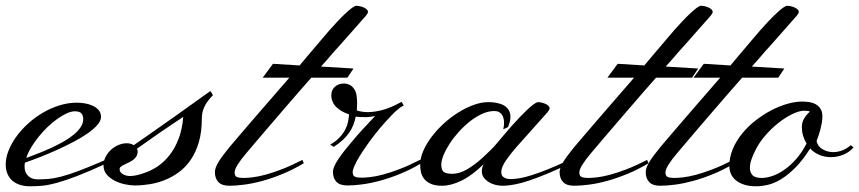

<svg xmlns="http://www.w3.org/2000/svg" viewBox="-26 -652 3020 675"><path d="M349.6 -78.1Q287.1 -49.3 245.1 -33.2Q203.1 -17.1 173.6 -9Q144 -1 122.6 1Q101.1 2.9 79.1 2.9Q62 2.9 46.6 -1.5Q31.2 -5.9 19.5 -15.1Q7.8 -24.4 1 -39.1Q-5.9 -53.7 -5.9 -74.2Q-5.9 -97.7 4.2 -122.8Q14.2 -147.9 31.7 -172.1Q49.3 -196.3 73 -217.8Q96.7 -239.3 124.5 -255.6Q152.3 -272 182.9 -281.5Q213.4 -291 244.1 -291Q254.9 -291 269.5 -289.1Q284.2 -287.1 297.4 -281.5Q310.5 -275.9 319.8 -266.1Q329.1 -256.3 329.1 -241.2Q329.1 -227.5 316.4 -212.9Q303.7 -198.2 282.5 -183.3Q261.2 -168.5 233.4 -153.8Q205.6 -139.2 176 -125.7Q146.5 -112.3 116.7 -100.6Q86.9 -88.9 61.5 -80.1Q60.5 -76.2 60.5 -72.3Q60.5 -68.4 60.5 -64.5Q60.5 -45.9 72.8 -33.7Q85 -21.5 106.4 -21.5Q125.5 -21.5 144 -22.9Q162.6 -24.4 188.5 -31Q214.4 -37.6 251.5 -51.5Q288.6 -65.4 344.7 -89.8ZM237.3 -260.7Q224.6 -260.7 209 -253.7Q193.4 -246.6 176.3 -234.6Q159.2 -222.7 142.3 -206.5Q125.5 -190.4 110.6 -172.1Q95.7 -153.8 84 -134.5Q72.3 -115.2 66.4 -96.7Q87.9 -104.5 111.1 -113.8Q134.3 -123 156.5 -133.3Q178.7 -143.6 198.7 -155Q218.8 -166.5 233.9 -179.2Q249 -191.9 257.8 -205.3Q266.6 -218.8 266.6 -233.4Q266.6 -245.1 260.5 -252.9Q254.4 -260.7 237.3 -260.7Z M419.9 -148.4Q427.2 -148.4 433.6 -146.5Q439.9 -144.5 444.3 -141.6Q464.8 -155.8 490.2 -173.6Q515.6 -191.4 542.5 -210.2Q569.3 -229 595.7 -247.8Q622.1 -266.6 645 -283Q668 -299.3 686 -312.3Q704.1 -325.2 713.9 -332L722.7 -317.4Q711.4 -306.2 703.9 -295.7Q696.3 -285.2 691.9 -275.1Q687.5 -265.1 685.5 -255.4Q683.6 -245.6 683.6 -235.4Q683.6 -188.5 673.1 -152.6Q662.6 -116.7 644.8 -90.6Q627 -64.5 603.5 -47.1Q580.1 -29.8 554 -19.3Q527.8 -8.8 500.5 -4.4Q473.1 0 448.2 0Q432.1 0 412.8 -4.2Q393.6 -8.3 377 -16.8Q360.4 -25.4 349.1 -38.6Q337.9 -51.8 337.9 -70.3Q337.9 -85.4 344.7 -99.4Q351.6 -113.3 363 -124.3Q374.5 -135.3 389.4 -141.8Q404.3 -148.4 419.9 -148.4ZM618.2 -241.2Q597.2 -227.1 578.9 -214.8Q560.5 -202.6 541.5 -189.5Q522.5 -176.3 501.5 -161.6Q480.5 -147 455.1 -128.9Q458 -124.5 458 -120.1Q458 -109.9 453.4 -102.3Q448.7 -94.7 441.7 -89.6Q434.6 -84.5 426.3 -80.6Q418 -76.7 410.9 -73.2Q403.8 -69.8 399.2 -66.2Q394.5 -62.5 394.5 -57.6Q394.5 -51.3 397.9 -46.6Q401.4 -42 406.7 -39.1Q412.1 -36.1 418.5 -34.7Q424.8 -33.2 430.7 -33.2Q442.4 -33.2 454.8 -36.1Q467.3 -39.1 478.5 -43Q503.9 -50.8 527.6 -66.7Q551.3 -82.5 570.3 -106.9Q589.4 -131.3 602.1 -164.6Q614.7 -197.8 618.2 -241.2Z M1027.3 -421.9Q1041.5 -439 1055.9 -456.1Q1070.3 -473.1 1085 -490.2Q1094.2 -501 1106.4 -515.6Q1118.7 -530.3 1132.6 -546.1Q1146.5 -562 1160.9 -577.1Q1175.3 -592.3 1188.2 -604.5Q1201.2 -616.7 1211.4 -624.3Q1221.7 -631.8 1227.5 -631.8Q1231.4 -631.8 1238.3 -630.4Q1245.1 -628.9 1251.7 -626.2Q1258.3 -623.5 1262.9 -619.4Q1267.6 -615.2 1267.6 -610.4Q1267.6 -605 1260.5 -596.7Q1253.4 -588.4 1243.2 -577.1L1162.1 -485.4Q1158.7 -481.9 1152.3 -474.9Q1146 -467.8 1137.9 -458.3Q1129.9 -448.7 1120.6 -438.2Q1111.3 -427.7 1102.5 -418L1216.8 -411.1L1195.3 -378.9H1068.4Q1043 -350.1 1017.3 -320.6Q991.7 -291 967.8 -263.2Q943.8 -235.4 922.4 -210.4Q900.9 -185.5 884 -165.5Q867.2 -145.5 855.2 -131.6Q843.3 -117.7 838.9 -112.3Q821.3 -91.8 810.1 -74Q798.8 -56.2 798.8 -45.9Q798.8 -33.2 806.9 -29.8Q814.9 -26.4 829.1 -26.4Q842.3 -26.4 861.6 -28.6Q880.9 -30.8 906.5 -37.6Q932.1 -44.4 964.6 -56.9Q997.1 -69.3 1037.1 -89.8L1042 -78.1Q1004.4 -55.7 967.5 -40.5Q930.7 -25.4 896.7 -16.1Q862.8 -6.8 833 -2.9Q803.2 1 780.3 1Q753.9 1 741.7 -12Q729.5 -24.9 729.5 -46.9Q729.5 -61 741 -80.6Q752.4 -100.1 778.3 -131.8Q781.2 -135.3 791.3 -147.2Q801.3 -159.2 816.9 -177.2Q832.5 -195.3 852.5 -218.8Q872.6 -242.2 895.3 -268.3Q918 -294.4 942.4 -322.5Q966.8 -350.6 991.2 -378.9H897.5L933.6 -427.7Z M1182.6 -358.4Q1192.9 -358.4 1202.4 -354Q1211.9 -349.6 1217.8 -340.8Q1225.1 -332 1227.3 -318.1Q1229.5 -304.2 1229.5 -288.1L1228.5 -263.7Q1235.4 -261.2 1245.8 -259.5Q1256.3 -257.8 1267.6 -257.8Q1289.1 -257.8 1317.9 -265.1Q1346.7 -272.5 1385.7 -293.9Q1386.7 -293 1387.7 -291Q1388.7 -289.1 1390.1 -286.6Q1391.6 -284.2 1393.6 -281.2Q1384.8 -276.9 1378.9 -272.5Q1373 -268.1 1367.2 -262.7Q1360.8 -257.3 1350.8 -246.8Q1340.8 -236.3 1330.1 -224.6Q1319.3 -212.9 1309.3 -200.9Q1299.3 -189 1293 -180.7Q1277.3 -160.6 1262.9 -140.1Q1248.5 -119.6 1237.5 -101.6Q1226.6 -83.5 1220.2 -69.1Q1213.9 -54.7 1213.9 -46.9Q1213.9 -34.2 1221.9 -30.8Q1230 -27.3 1244.1 -27.3Q1257.3 -27.3 1276.6 -29.5Q1295.9 -31.7 1321.5 -38.6Q1347.2 -45.4 1379.6 -57.9Q1412.1 -70.3 1452.1 -90.8L1457 -79.1Q1419.4 -56.6 1382.6 -41.5Q1345.7 -26.4 1311.8 -17.1Q1277.8 -7.8 1248 -3.9Q1218.3 0 1195.3 0Q1168.9 0 1156.7 -12.9Q1144.5 -25.9 1144.5 -47.9Q1144.5 -56.6 1149.4 -67.9Q1154.3 -79.1 1164.6 -94.5Q1174.8 -109.9 1191.2 -129.9Q1207.5 -149.9 1230.5 -176.8Q1231.9 -178.2 1236.8 -183.8Q1241.7 -189.5 1248.3 -196.5Q1254.9 -203.6 1262.5 -211.7Q1270 -219.7 1276.4 -226.6Q1282.7 -233.4 1287.4 -238.3Q1292 -243.2 1293 -244.1Q1286.1 -242.7 1277.8 -241.5Q1269.5 -240.2 1260.7 -240.2Q1252.4 -240.2 1242.7 -240.5Q1232.9 -240.7 1224.6 -242.2Q1221.7 -227.5 1216.6 -213.9Q1211.4 -200.2 1202.6 -187Q1193.8 -173.8 1180.4 -161.1Q1167 -148.4 1147.5 -135.7L1134.8 -143.6Q1154.8 -154.8 1167.5 -168.5Q1180.2 -182.1 1187.5 -196Q1194.8 -210 1197.5 -223.9Q1200.2 -237.8 1201.2 -250Q1188.5 -253.9 1177 -260.3Q1165.5 -266.6 1157 -274.9Q1148.4 -283.2 1143.6 -293.9Q1138.7 -304.7 1138.7 -317.4Q1138.7 -335 1151.1 -346.7Q1163.6 -358.4 1182.6 -358.4Z M1792 -137.7Q1768.6 -111.3 1752.4 -87.6Q1736.3 -64 1736.3 -46.9Q1736.3 -33.7 1745.8 -28.1Q1755.4 -22.5 1769.5 -22.5Q1782.7 -22.5 1800.5 -25.4Q1818.4 -28.3 1842.5 -35.9Q1866.7 -43.5 1898.7 -56.2Q1930.7 -68.8 1972.7 -88.9L1977.5 -77.1Q1933.6 -56.2 1898.4 -41.5Q1863.3 -26.9 1834.7 -17.3Q1806.2 -7.8 1783 -3.4Q1759.8 1 1740.2 1Q1728 1 1715.3 -2.2Q1702.6 -5.4 1692.1 -12Q1681.6 -18.6 1674.8 -27.8Q1668 -37.1 1668 -49.8Q1668 -55.7 1669.4 -62Q1670.9 -68.4 1674.8 -75.2Q1634.3 -35.6 1597.2 -17.3Q1560.1 1 1528.3 1Q1503.9 1 1489 -5.6Q1474.1 -12.2 1465.6 -22.7Q1457 -33.2 1454.1 -46.4Q1451.2 -59.6 1451.2 -73.2Q1451.2 -96.2 1461.9 -121.1Q1472.7 -146 1491 -170.4Q1509.3 -194.8 1533.4 -217Q1557.6 -239.3 1584.5 -256.1Q1611.3 -272.9 1638.7 -283Q1666 -293 1691.4 -293Q1707.5 -293 1721.7 -290Q1735.8 -287.1 1746.1 -281Q1756.3 -274.9 1762.5 -264.9Q1768.6 -254.9 1768.6 -241.2Q1768.6 -225.6 1759.8 -205.1L1743.2 -197.3Q1746.1 -209 1746.1 -219.7Q1746.1 -227.5 1744.4 -235.1Q1742.7 -242.7 1738.8 -248.5Q1734.9 -254.4 1728.3 -258.1Q1721.7 -261.7 1711.9 -261.7Q1690.9 -261.7 1668.9 -251.7Q1647 -241.7 1626.2 -225.3Q1605.5 -209 1587.2 -188.7Q1568.8 -168.5 1555.2 -147.5Q1541.5 -126.5 1533.4 -106.9Q1525.4 -87.4 1525.4 -73.2Q1525.4 -53.2 1534.7 -47.1Q1543.9 -41 1564.5 -41Q1588.9 -41 1615.2 -56.2Q1641.6 -71.3 1670.9 -97.7Q1684.1 -110.4 1696.5 -122.1Q1709 -133.8 1723.6 -151.4Q1732.4 -162.1 1744.9 -176.8Q1757.3 -191.4 1771.2 -207.3Q1785.2 -223.1 1799.6 -238.3Q1814 -253.4 1826.9 -265.6Q1839.8 -277.8 1850.1 -285.4Q1860.4 -293 1866.2 -293Q1870.1 -293 1877 -291.5Q1883.8 -290 1890.4 -287.4Q1897 -284.7 1901.6 -280.5Q1906.2 -276.4 1906.2 -271.5Q1906.2 -266.1 1899.2 -257.8Q1892.1 -249.5 1881.8 -238.3Z M2239.3 -421.9Q2253.4 -439 2267.8 -456.1Q2282.2 -473.1 2296.9 -490.2Q2306.2 -501 2318.4 -515.6Q2330.6 -530.3 2344.5 -546.1Q2358.4 -562 2372.8 -577.1Q2387.2 -592.3 2400.1 -604.5Q2413.1 -616.7 2423.3 -624.3Q2433.6 -631.8 2439.5 -631.8Q2443.4 -631.8 2450.2 -630.4Q2457 -628.9 2463.6 -626.2Q2470.2 -623.5 2474.9 -619.4Q2479.5 -615.2 2479.5 -610.4Q2479.5 -605 2472.4 -596.7Q2465.3 -588.4 2455.1 -577.1L2374 -485.4Q2370.6 -481.9 2364.3 -474.9Q2357.9 -467.8 2349.9 -458.3Q2341.8 -448.7 2332.5 -438.2Q2323.2 -427.7 2314.5 -418L2428.7 -411.1L2407.2 -378.9H2280.3Q2254.9 -350.1 2229.2 -320.6Q2203.6 -291 2179.7 -263.2Q2155.8 -235.4 2134.3 -210.4Q2112.8 -185.5 2095.9 -165.5Q2079.1 -145.5 2067.1 -131.6Q2055.2 -117.7 2050.8 -112.3Q2033.2 -91.8 2022 -74Q2010.7 -56.2 2010.7 -45.9Q2010.7 -33.2 2018.8 -29.8Q2026.9 -26.4 2041 -26.4Q2054.2 -26.4 2073.5 -28.6Q2092.8 -30.8 2118.4 -37.6Q2144 -44.4 2176.5 -56.9Q2209 -69.3 2249 -89.8L2253.9 -78.1Q2216.3 -55.7 2179.4 -40.5Q2142.6 -25.4 2108.6 -16.1Q2074.7 -6.8 2044.9 -2.9Q2015.1 1 1992.2 1Q1965.8 1 1953.6 -12Q1941.4 -24.9 1941.4 -46.9Q1941.4 -61 1952.9 -80.6Q1964.4 -100.1 1990.2 -131.8Q1993.2 -135.3 2003.2 -147.2Q2013.2 -159.2 2028.8 -177.2Q2044.4 -195.3 2064.5 -218.8Q2084.5 -242.2 2107.2 -268.3Q2129.9 -294.4 2154.3 -322.5Q2178.7 -350.6 2203.1 -378.9H2109.4L2145.5 -427.7Z M2542 -421.9Q2556.2 -439 2570.6 -456.1Q2585 -473.1 2599.6 -490.2Q2608.9 -501 2621.1 -515.6Q2633.3 -530.3 2647.2 -546.1Q2661.1 -562 2675.5 -577.1Q2689.9 -592.3 2702.9 -604.5Q2715.8 -616.7 2726.1 -624.3Q2736.3 -631.8 2742.2 -631.8Q2746.1 -631.8 2752.9 -630.4Q2759.8 -628.9 2766.4 -626.2Q2772.9 -623.5 2777.6 -619.4Q2782.2 -615.2 2782.2 -610.4Q2782.2 -605 2775.1 -596.7Q2768.1 -588.4 2757.8 -577.1L2676.8 -485.4Q2673.3 -481.9 2667 -474.9Q2660.6 -467.8 2652.6 -458.3Q2644.5 -448.7 2635.3 -438.2Q2626 -427.7 2617.2 -418L2731.4 -411.1L2710 -378.9H2583Q2557.6 -350.1 2532 -320.6Q2506.3 -291 2482.4 -263.2Q2458.5 -235.4 2437 -210.4Q2415.5 -185.5 2398.7 -165.5Q2381.8 -145.5 2369.9 -131.6Q2357.9 -117.7 2353.5 -112.3Q2335.9 -91.8 2324.7 -74Q2313.5 -56.2 2313.5 -45.9Q2313.5 -33.2 2321.5 -29.8Q2329.6 -26.4 2343.8 -26.4Q2356.9 -26.4 2376.2 -28.6Q2395.5 -30.8 2421.1 -37.6Q2446.8 -44.4 2479.2 -56.9Q2511.7 -69.3 2551.8 -89.8L2556.6 -78.1Q2519 -55.7 2482.2 -40.5Q2445.3 -25.4 2411.4 -16.1Q2377.4 -6.8 2347.7 -2.9Q2317.9 1 2294.9 1Q2268.6 1 2256.3 -12Q2244.1 -24.9 2244.1 -46.9Q2244.1 -61 2255.6 -80.6Q2267.1 -100.1 2293 -131.8Q2295.9 -135.3 2305.9 -147.2Q2315.9 -159.2 2331.5 -177.2Q2347.2 -195.3 2367.2 -218.8Q2387.2 -242.2 2409.9 -268.3Q2432.6 -294.4 2457 -322.5Q2481.4 -350.6 2505.9 -378.9H2412.1L2448.2 -427.7Z M2895.5 -99.6Q2872.1 -99.6 2853.8 -107.7Q2835.4 -115.7 2822.3 -129.9Q2795.9 -88.4 2770 -62.5Q2744.1 -36.6 2720 -22Q2695.8 -7.3 2673.6 -2.2Q2651.4 2.9 2631.8 2.9Q2608.4 2.9 2590.8 -2.7Q2573.2 -8.3 2561.5 -17.8Q2549.8 -27.3 2543.9 -40.3Q2538.1 -53.2 2538.1 -68.4Q2538.1 -99.1 2550.3 -128.2Q2562.5 -157.2 2583 -182.4Q2603.5 -207.5 2630.1 -228.3Q2656.7 -249 2685.1 -263.9Q2713.4 -278.8 2741.7 -286.9Q2770 -294.9 2793.9 -294.9Q2806.6 -294.9 2819.3 -293Q2832 -291 2842.3 -285.2Q2852.5 -279.3 2858.9 -269Q2865.2 -258.8 2865.2 -242.2Q2865.2 -231 2863 -219Q2860.8 -207 2857.9 -195.8Q2855 -184.6 2851.3 -174.3Q2847.7 -164.1 2844.7 -156.2Q2848.6 -137.2 2866 -127.2Q2883.3 -117.2 2903.3 -117.2Q2919.4 -117.2 2935.8 -123.5Q2952.1 -129.9 2964.8 -141.6L2974.6 -133.8Q2961.9 -118.2 2940.4 -108.9Q2918.9 -99.6 2895.5 -99.6ZM2652.3 -26.4Q2668.5 -26.4 2689 -33.2Q2709.5 -40 2730.7 -54.7Q2752 -69.3 2772.5 -92.3Q2793 -115.2 2809.6 -147.5Q2793 -174.8 2793 -205.1Q2793 -220.7 2800 -233.6Q2807.1 -246.6 2821.3 -259.8Q2818.4 -261.2 2813.7 -262Q2809.1 -262.7 2800.8 -262.7Q2783.7 -262.7 2759.5 -251Q2735.4 -239.3 2710.2 -219.5Q2685.1 -199.7 2662.6 -173.3Q2640.1 -147 2627 -118.2Q2621.1 -106.4 2615.7 -91.1Q2610.4 -75.7 2610.4 -61.5Q2610.4 -46.9 2619.1 -36.6Q2627.9 -26.4 2652.3 -26.4Z"/></svg>

Font: Meie Script
Style: Regular
Weight: 400
Version: Version 1.001